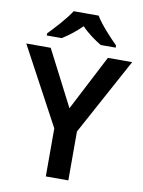

<svg xmlns="http://www.w3.org/2000/svg" viewBox="-100 -1006 802 1075"><g transform="rotate(10 301.0 -469.0)"><path d="M372 -938H230C202 -893 142 -828 105 -790V-778H190C225 -800 264 -829 300 -865C334 -829 377 -799 412 -778H497V-790C460 -827 398 -893 372 -938ZM301 -399 139 -714H0L237 -273V0H365V-278L602 -714H464Z"/></g></svg>

Font: Noto Sans Gunjala Gondi Semibold
Style: Regular
Weight: 400
Designer: Ek Type
Foundry: Ek Type
Version: Version 1.004